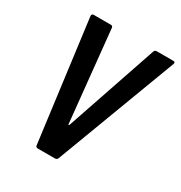

<svg xmlns="http://www.w3.org/2000/svg" viewBox="-166 -817 879 935"><g transform="rotate(30 274.0 -350.0)"><path d="M431 -689 257 -178C255 -173 251 -173 251 -178L199 -689C198 -696 195 -700 188 -700H92C84 -700 79 -696 80 -687L168 -10C169 -3 174 0 180 0H277C284 0 289 -3 292 -10L547 -687C550 -696 547 -700 539 -700H445C438 -700 433 -696 431 -689Z"/></g></svg>

Font: Barlow Semi Condensed SemiBold
Style: Italic
Weight: 600
Width: 4
Italic angle: -7°
Designer: Jeremy Tribby
Foundry: Tribby Type
Version: Version 1.422;hotconv 1.0.109;makeotfexe 2.5.65596